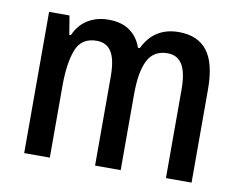

<svg xmlns="http://www.w3.org/2000/svg" viewBox="-65 -636 905 723"><g transform="rotate(10 387.5 -275.0)"><path d="M564 -550Q637 -550 673 -503Q709 -456 709 -357V0H611V-338Q611 -403 592.5 -433.5Q574 -464 536 -464Q483 -464 460.5 -420Q438 -376 438 -290V0H340V-340Q340 -405 321.5 -434.5Q303 -464 265 -464Q207 -464 187 -413Q167 -362 167 -274V0H69V-540H147L159 -468H165Q183 -509 217 -529.5Q251 -550 295 -550Q346 -550 377.5 -527Q409 -504 422 -465H429Q470 -550 564 -550Z"/></g></svg>

Font: Noto Sans Condensed Medium
Style: Regular
Weight: 500
Width: 3
Designer: Monotype Design Team
Foundry: Monotype Imaging Inc.
Version: Version 2.013; ttfautohint (v1.8.4.7-5d5b)